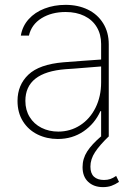

<svg xmlns="http://www.w3.org/2000/svg" viewBox="-20 -558 549 787"><path d="M318.4 127Q318.4 92.3 337.4 62.7Q356.4 33.2 395.5 0H394.5V-102.5H391.6Q368.2 -50.8 322.3 -19.5Q276.4 11.7 216.8 11.7Q171.9 11.7 134 -6.8Q96.2 -25.4 74 -60.8Q51.8 -96.2 51.8 -144.5Q51.8 -209.5 96.4 -252Q141.1 -294.4 240.2 -302.7Q276.9 -305.7 320.6 -308.8Q364.3 -312 394.5 -314V-377.9Q394.5 -417 376.7 -446.8Q358.9 -476.6 325.9 -492.7Q293 -508.8 249 -508.8Q191.4 -508.8 150.1 -483.2Q108.9 -457.5 98.6 -412.1H65.4Q71.8 -450.7 97.4 -479.2Q123 -507.8 162.6 -522.9Q202.1 -538.1 249 -538.1Q299.8 -538.1 339.8 -518.8Q379.9 -499.5 402.8 -462.6Q425.8 -425.8 425.8 -376V0H426.8Q388.2 37.1 369.4 65.9Q350.6 94.7 350.6 125Q350.6 152.8 365.2 166.3Q379.9 179.7 406.2 179.7Q420.9 179.7 432.1 175.8Q443.4 171.9 456.1 163.1L467.8 187.5Q452.1 198.2 436.8 203.6Q421.4 209 402.3 209Q364.7 209 341.6 187.5Q318.4 166 318.4 127ZM218.8 -18.6Q268.1 -18.6 308.3 -44.4Q348.6 -70.3 371.6 -116.5Q394.5 -162.6 394.5 -220.7V-285.6L351.6 -282.2Q264.2 -274.9 249 -274.4Q84 -261.7 84 -144.5Q84 -106.9 101.6 -78.4Q119.1 -49.8 149.9 -34.2Q180.7 -18.6 218.8 -18.6Z"/></svg>

Font: Pretendard GOV Thin
Style: Regular
Weight: 100
Designer: Base glyphs from Inter by Rasmus Andersson; Hangeul glyphs from Noto Sans CJK(Source Han Sans) by Jang Soo-young and Kan
Foundry: Kil Hyung-jin
Version: Version 1.309